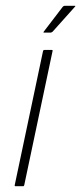

<svg xmlns="http://www.w3.org/2000/svg" viewBox="-20 -645 281 665"><path d="M64 -4Q63 0 60 0H34Q30 0 31 -4L129 -468Q130 -472 134 -472H160Q161 -472 162 -471Q163 -470 162 -468ZM133 -532Q130 -532 130.5 -533.5Q131 -535 132 -536L197 -621Q200 -625 206 -625H239Q241 -625 241 -624Q241 -623 239 -621L162 -535Q160 -534 158.5 -533Q157 -532 155 -532Z"/></svg>

Font: Glory Thin
Style: Italic
Weight: 100
Italic angle: -12°
Designer: Robert Leuschke
Foundry: Robert Leuschke
Version: Version 1.011